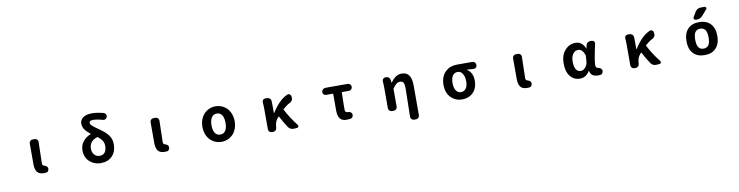

<svg xmlns="http://www.w3.org/2000/svg" viewBox="-20 -1869 12040 3130"><g transform="rotate(-10 6000.0 -304.5)"><path d="M559.6 13.7Q480.5 13.7 447.8 -30.3Q415 -74.2 415 -159.2V-502Q415 -526.4 431.6 -543Q448.2 -559.6 472.7 -559.6H504.9Q529.3 -559.6 545.9 -543Q561.5 -526.4 561.5 -503.9L552.7 -152.3Q552.7 -115.2 578.1 -108.4Q635.7 -91.8 640.6 -57.6Q641.6 -51.8 641.6 -45.9Q641.6 -28.3 632.8 -12.7Q621.1 8.8 597.7 11.7Q581.1 13.7 559.6 13.7Z M1503.9 -106.4Q1558.6 -106.4 1588.9 -143.1Q1619.1 -179.7 1619.1 -252Q1619.1 -300.8 1595.7 -337.9Q1572.3 -375 1528.3 -410.2Q1522.5 -415 1515.6 -413.1Q1452.1 -395.5 1417 -352.5Q1381.8 -309.6 1381.8 -245.1Q1381.8 -180.7 1417 -143.6Q1452.1 -106.4 1503.9 -106.4ZM1687.5 -783.2Q1710 -777.3 1721.7 -755.9Q1728.5 -743.2 1728.5 -729.5Q1728.5 -720.7 1725.6 -711.9Q1718.8 -689.5 1698.2 -678.7Q1685.5 -671.9 1671.9 -671.9Q1663.1 -671.9 1655.3 -674.8Q1561.5 -702.1 1496.1 -702.1Q1434.6 -702.1 1434.6 -665Q1434.6 -651.4 1441.9 -638.7Q1449.2 -626 1467.3 -609.9Q1485.4 -593.8 1500 -583Q1514.6 -572.3 1546.4 -550.3Q1578.1 -528.3 1594.7 -515.6Q1635.7 -486.3 1663.1 -461.4Q1690.4 -436.5 1714.4 -404.3Q1738.3 -372.1 1750 -334.5Q1761.7 -296.9 1761.7 -252Q1761.7 -131.8 1691.9 -59.1Q1622.1 13.7 1500 13.7Q1392.6 13.7 1316.9 -56.2Q1241.2 -126 1241.2 -243.2Q1241.2 -327.1 1290 -387.7Q1338.9 -448.2 1418 -481.4Q1419.9 -482.4 1419.9 -484.9Q1419.9 -487.3 1418 -488.3Q1362.3 -530.3 1330.1 -575.7Q1297.9 -621.1 1297.9 -678.2Q1297.9 -735.4 1349.1 -773.4Q1400.4 -811.5 1497.1 -811.5Q1583 -811.5 1687.5 -783.2Z M2559.6 13.7Q2480.5 13.7 2447.8 -30.3Q2415 -74.2 2415 -159.2V-502Q2415 -526.4 2431.6 -543Q2448.2 -559.6 2472.7 -559.6H2504.9Q2529.3 -559.6 2545.9 -543Q2561.5 -526.4 2561.5 -503.9L2552.7 -152.3Q2552.7 -115.2 2578.1 -108.4Q2635.7 -91.8 2640.6 -57.6Q2641.6 -51.8 2641.6 -45.9Q2641.6 -28.3 2632.8 -12.7Q2621.1 8.8 2597.7 11.7Q2581.1 13.7 2559.6 13.7Z M3233.4 -279.3Q3233.4 -346.7 3255.4 -403.3Q3277.3 -460 3314 -497.1Q3350.6 -534.2 3398.9 -554.2Q3447.3 -574.2 3500.5 -574.2Q3553.7 -574.2 3602.1 -554.2Q3650.4 -534.2 3687 -497.1Q3723.6 -460 3745.6 -403.3Q3767.6 -346.7 3767.6 -279.3Q3767.6 -211.9 3745.6 -155.8Q3723.6 -99.6 3687 -63Q3650.4 -26.4 3602.1 -6.3Q3553.7 13.7 3500.5 13.7Q3447.3 13.7 3398.9 -6.3Q3350.6 -26.4 3314 -63Q3277.3 -99.6 3255.4 -155.8Q3233.4 -211.9 3233.4 -279.3ZM3616.2 -279.3Q3616.2 -361.3 3586.9 -407.7Q3557.6 -454.1 3500.5 -454.1Q3443.4 -454.1 3413.6 -407.7Q3383.8 -361.3 3383.8 -279.3Q3383.8 -197.3 3413.6 -151.9Q3443.4 -106.4 3500.5 -106.4Q3557.6 -106.4 3586.9 -151.9Q3616.2 -197.3 3616.2 -279.3Z M4769.5 -43.9Q4776.4 -35.2 4776.4 -25.4Q4776.4 -19.5 4774.4 -13.7Q4767.6 2.9 4750 3.9L4700.2 7.8Q4695.3 7.8 4691.4 7.8Q4668.9 7.8 4647.5 -1Q4623 -12.7 4607.4 -34.2Q4549.8 -118.2 4492.2 -228.5Q4489.3 -235.4 4484.4 -229.5L4469.7 -211.9Q4419.9 -159.2 4416 -57.6Q4415 -34.2 4397.9 -17.1Q4380.9 0 4357.4 0H4335Q4310.5 0 4293.9 -17.1Q4277.3 -34.2 4277.3 -57.6V-392.6Q4277.3 -452.1 4272.5 -502.9Q4272.5 -505.9 4272.5 -508.8Q4272.5 -528.3 4285.2 -543Q4300.8 -559.6 4323.2 -559.6H4351.6Q4377 -559.6 4396.5 -543.5Q4416 -527.3 4418 -502.9Q4419.9 -470.7 4419.9 -422.9V-301.8Q4419.9 -299.8 4421.9 -299.8Q4423.8 -299.8 4425.8 -301.8Q4552.7 -503.9 4690.4 -558.6Q4698.2 -561.5 4706.1 -561.5Q4717.8 -561.5 4729.5 -553.7Q4748 -540 4750 -516.6L4752 -493.2Q4752 -490.2 4752 -487.3Q4752 -466.8 4739.3 -448.2Q4725.6 -427.7 4702.1 -417Q4650.4 -392.6 4588.9 -336.9Q4583 -332 4586.9 -325.2Q4665 -174.8 4769.5 -43.9Z M5571.3 13.7Q5493.2 13.7 5460 -31.7Q5426.8 -77.1 5426.8 -164.1V-436.5Q5426.8 -444.3 5418.9 -444.3H5310.5Q5287.1 -444.3 5271.5 -460Q5255.9 -475.6 5255.9 -498Q5255.9 -521.5 5271.5 -538.6Q5287.1 -555.7 5309.6 -557.6L5337.9 -559.6H5686.5Q5710.9 -559.6 5727.5 -543Q5744.1 -526.4 5744.1 -502Q5744.1 -477.5 5727.5 -460.9Q5710.9 -444.3 5686.5 -444.3H5577.1Q5569.3 -444.3 5569.3 -436.5Q5564.5 -308.6 5564.5 -157.2Q5564.5 -128.9 5575.7 -117.7Q5586.9 -106.4 5608.4 -106.4Q5611.3 -106.4 5614.3 -106.4Q5615.2 -106.4 5616.2 -106.4Q5638.7 -106.4 5656.2 -93.8Q5675.8 -81.1 5678.7 -58.6Q5679.7 -52.7 5679.7 -47.9Q5679.7 -30.3 5669.9 -14.6Q5657.2 4.9 5633.8 8.8Q5602.5 13.7 5571.3 13.7Z M6742.2 145.5Q6742.2 168.9 6725.6 186Q6709 203.1 6684.6 203.1H6652.3Q6628.9 203.1 6612.3 185.5Q6595.7 169.9 6595.7 147.5L6604.5 -329.1Q6604.5 -393.6 6588.4 -419.9Q6572.3 -446.3 6532.2 -446.3Q6500 -446.3 6473.1 -425.8Q6446.3 -405.3 6414.1 -359.4Q6409.2 -353.5 6409.2 -345.7V-55.7Q6409.2 -32.2 6392.6 -15.1Q6376 2 6351.6 2H6321.3Q6296.9 2 6280.3 -15.1Q6263.7 -32.2 6263.7 -55.7V-390.6Q6263.7 -449.2 6258.8 -501Q6258.8 -503.9 6258.8 -505.9Q6258.8 -525.4 6272.5 -541Q6287.1 -557.6 6310.5 -557.6H6326.2Q6350.6 -557.6 6368.7 -541.5Q6386.7 -525.4 6388.7 -501L6393.6 -457Q6393.6 -455.1 6395.5 -455.1Q6397.5 -455.1 6398.4 -457Q6440.4 -512.7 6483.4 -542.5Q6526.4 -572.3 6582 -572.3Q6666 -572.3 6704.1 -514.6Q6742.2 -457 6742.2 -346.7Z M7483.4 13.7Q7372.1 13.7 7297.4 -63Q7222.7 -139.6 7222.7 -274.4Q7222.7 -343.8 7245.1 -399.4Q7267.6 -455.1 7305.2 -489.7Q7342.8 -524.4 7390.1 -542Q7437.5 -559.6 7490.2 -559.6H7750Q7774.4 -559.6 7791 -543Q7807.6 -526.4 7807.6 -502V-496.1Q7807.6 -472.7 7791 -457Q7775.4 -443.4 7755.9 -443.4Q7752.9 -443.4 7750 -443.4Q7703.1 -448.2 7645.5 -450.2Q7642.6 -450.2 7642.6 -447.8Q7642.6 -445.3 7644.5 -443.4Q7689.5 -418.9 7713.4 -368.7Q7737.3 -318.4 7737.3 -251Q7737.3 -169.9 7704.6 -109.4Q7671.9 -48.8 7614.7 -17.6Q7557.6 13.7 7483.4 13.7ZM7485.4 -440.4Q7433.6 -440.4 7403.3 -398.9Q7373 -357.4 7373 -274.4Q7373 -195.3 7403.8 -150.9Q7434.6 -106.4 7485.8 -106.4Q7537.1 -106.4 7567.4 -148.4Q7597.7 -190.4 7597.7 -265.1Q7597.7 -339.8 7567.9 -390.1Q7538.1 -440.4 7485.4 -440.4Z M8559.6 13.7Q8480.5 13.7 8447.8 -30.3Q8415 -74.2 8415 -159.2V-502Q8415 -526.4 8431.6 -543Q8448.2 -559.6 8472.7 -559.6H8504.9Q8529.3 -559.6 8545.9 -543Q8561.5 -526.4 8561.5 -503.9L8552.7 -152.3Q8552.7 -115.2 8578.1 -108.4Q8635.7 -91.8 8640.6 -57.6Q8641.6 -51.8 8641.6 -45.9Q8641.6 -28.3 8632.8 -12.7Q8621.1 8.8 8597.7 11.7Q8581.1 13.7 8559.6 13.7Z M9433.6 13.7Q9333 13.7 9272.5 -63Q9211.9 -139.6 9211.9 -275.4Q9211.9 -411.1 9284.2 -492.7Q9356.4 -574.2 9459 -574.2Q9567.4 -574.2 9617.2 -455.1Q9618.2 -453.1 9620.1 -453.1Q9622.1 -453.1 9622.1 -455.1L9631.8 -502.9Q9635.7 -528.3 9655.3 -543.9Q9674.8 -559.6 9699.2 -559.6H9728.5Q9751 -559.6 9764.6 -543Q9774.4 -530.3 9774.4 -514.6Q9774.4 -508.8 9773.4 -503.9Q9753.9 -412.1 9744.6 -369.6Q9735.4 -327.1 9724.6 -260.7Q9713.9 -194.3 9713.9 -158.2Q9713.9 -116.2 9752 -107.4Q9808.6 -95.7 9815.4 -58.6Q9816.4 -51.8 9816.4 -45.9Q9816.4 -28.3 9806.6 -12.7Q9794.9 7.8 9771.5 11.7Q9752.9 13.7 9733.4 13.7Q9675.8 13.7 9642.6 -9.3Q9609.4 -32.2 9598.6 -83Q9597.7 -85 9595.7 -85Q9593.8 -85 9592.8 -83Q9534.2 13.7 9433.6 13.7ZM9467.8 -107.4Q9509.8 -107.4 9544.4 -147Q9579.1 -186.5 9584 -242.2L9590.8 -334Q9590.8 -340.8 9588.9 -347.7Q9553.7 -453.1 9479.5 -453.1Q9431.6 -453.1 9397 -407.7Q9362.3 -362.3 9362.3 -277.3Q9362.3 -192.4 9390.1 -149.9Q9418 -107.4 9467.8 -107.4Z M10769.5 -43.9Q10776.4 -35.2 10776.4 -25.4Q10776.4 -19.5 10774.4 -13.7Q10767.6 2.9 10750 3.9L10700.2 7.8Q10695.3 7.8 10691.4 7.8Q10668.9 7.8 10647.5 -1Q10623 -12.7 10607.4 -34.2Q10549.8 -118.2 10492.2 -228.5Q10489.3 -235.4 10484.4 -229.5L10469.7 -211.9Q10419.9 -159.2 10416 -57.6Q10415 -34.2 10397.9 -17.1Q10380.9 0 10357.4 0H10335Q10310.5 0 10293.9 -17.1Q10277.3 -34.2 10277.3 -57.6V-392.6Q10277.3 -452.1 10272.5 -502.9Q10272.5 -505.9 10272.5 -508.8Q10272.5 -528.3 10285.2 -543Q10300.8 -559.6 10323.2 -559.6H10351.6Q10377 -559.6 10396.5 -543.5Q10416 -527.3 10418 -502.9Q10419.9 -470.7 10419.9 -422.9V-301.8Q10419.9 -299.8 10421.9 -299.8Q10423.8 -299.8 10425.8 -301.8Q10552.7 -503.9 10690.4 -558.6Q10698.2 -561.5 10706.1 -561.5Q10717.8 -561.5 10729.5 -553.7Q10748 -540 10750 -516.6L10752 -493.2Q10752 -490.2 10752 -487.3Q10752 -466.8 10739.3 -448.2Q10725.6 -427.7 10702.1 -417Q10650.4 -392.6 10588.9 -336.9Q10583 -332 10586.9 -325.2Q10665 -174.8 10769.5 -43.9Z M11419.9 -157.2Q11446.3 -118.2 11502 -118.2Q11557.6 -118.2 11585.4 -157.2Q11613.3 -196.3 11613.3 -283.2Q11613.3 -370.1 11585.4 -409.2Q11557.6 -448.2 11502 -448.2Q11446.3 -448.2 11418.9 -409.2Q11391.6 -370.1 11391.6 -283.2Q11391.6 -196.3 11419.9 -157.2ZM11690.4 -83Q11624 -10.7 11502.4 -10.7Q11380.9 -10.7 11314 -82.5Q11247.1 -154.3 11247.1 -283.7Q11247.1 -413.1 11314 -484.9Q11380.9 -556.6 11502.4 -556.6Q11624 -556.6 11690.9 -484.9Q11757.8 -413.1 11757.8 -283.7Q11757.8 -154.3 11690.4 -83ZM11634.8 -786.1Q11651.4 -786.1 11658.2 -770.5Q11661.1 -764.6 11661.1 -759.8Q11661.1 -751 11654.3 -743.2L11570.3 -646.5Q11532.2 -603.5 11474.6 -603.5H11458Q11439.5 -603.5 11429.7 -620.1Q11425.8 -627.9 11425.8 -635.7Q11425.8 -644.5 11430.7 -652.3L11481.4 -737.3Q11496.1 -759.8 11519.5 -772.9Q11543 -786.1 11569.3 -786.1Z"/></g></svg>

Font: Gen Jyuu Gothic Monospace Bold
Style: Bold
Weight: 700
Designer: [Source Han Sans]
Ryoko NISHIZUKA  (kana & ideographs); Paul D. Hunt (Latin, Greek & Cyrillic); Wenlong ZHANG  (bopomofo
Version: Version 1.002.20150607